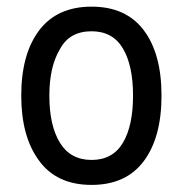

<svg xmlns="http://www.w3.org/2000/svg" viewBox="-20 -536 537 563"><path d="M124.7 -255.7Q124.7 -168 155.7 -117.5Q186.6 -67 248.5 -67Q310.3 -67 340.2 -117Q370.1 -167 370.1 -255.7Q370.1 -344.3 340.2 -394.3Q310.3 -444.3 248.5 -444.3Q183.5 -444.3 155.7 -391.8Q124.7 -340.2 124.7 -255.7ZM42.3 -255.7Q42.3 -377.3 94.8 -446.9Q147.4 -516.5 248.5 -516.5Q349.5 -516.5 401.5 -447.4Q453.6 -378.4 453.6 -255.7Q453.6 -133 401.5 -63.4Q349.5 6.2 248.5 6.2Q145.4 6.2 93.8 -66Q42.3 -136.1 42.3 -255.7Z"/></svg>

Font: NATS
Style: Regular
Weight: 400
Designer: Purushoth Kumar Guthula
Foundry: Silicon Andhra, USA.
Version: Version 1.0.4; ttfautohint (v1.2.25-373a) -l 7 -r 28 -G 50 -